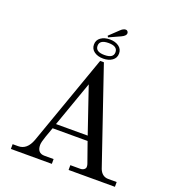

<svg xmlns="http://www.w3.org/2000/svg" viewBox="-165 -1080 1095 1207"><g transform="rotate(20 382.0 -476.0)"><path d="M374 -877 434 -934Q452 -952 469 -952Q476 -952 481 -946.5Q486 -941 486 -933Q486 -917 457 -903L380 -868ZM312 -796Q312 -826 336 -843Q360 -860 396 -860Q432 -860 456 -843Q480 -826 480 -796Q480 -766 456 -749Q432 -732 396 -732Q360 -732 336 -749Q312 -766 312 -796ZM336 -796Q336 -756 396 -756Q456 -756 456 -796Q456 -836 396 -836Q336 -836 336 -796ZM259 -244H471L367 -549ZM46 0V-32H83Q142 -32 169 -105L384 -712H409L626 -76Q644 -32 686 -32H742V0H432V-32H498Q513 -32 523 -39.5Q533 -47 533 -57Q533 -70 529 -79L482 -212H248L224 -145Q210 -105 210 -87Q210 -32 259 -32H320V0Z"/></g></svg>

Font: Old Standard TT
Style: Regular
Weight: 400
Designer: Alexey Kryukov <alexios@thessalonica.org.ru>
Version: Version 2.2